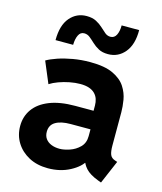

<svg xmlns="http://www.w3.org/2000/svg" viewBox="-112 -819 769 910"><g transform="rotate(15 273.0 -364.5)"><path d="M208 7.8Q155.3 7.8 115.2 -13.4Q75.2 -34.7 52.7 -70.8Q30.3 -106.9 30.3 -152.3Q30.3 -199.2 55.9 -235.1Q81.5 -271 132.3 -291.3Q183.1 -311.5 257.8 -311.5H374V-222.7H258.8Q211.9 -222.7 185.5 -207Q159.2 -191.4 159.2 -158.2Q159.2 -138.2 169.2 -124.3Q179.2 -110.4 197.3 -103Q215.3 -95.7 238.3 -95.7Q259.3 -95.7 287.1 -105Q314.9 -114.3 335.7 -135Q356.4 -155.8 356.4 -189.5V-243.2L347.7 -269.5V-336.9Q347.7 -354 342.8 -368.7Q337.9 -383.3 326.9 -394.5Q315.9 -405.8 298.1 -411.9Q280.3 -418 254.9 -418Q230 -418 202.6 -412.6Q175.3 -407.2 150.6 -398.2Q126 -389.2 108.4 -377.9L64.5 -482.4Q84.5 -494.1 116.7 -505.1Q148.9 -516.1 189.2 -523.2Q229.5 -530.3 273.4 -530.3Q345.2 -530.3 386.2 -510.7Q427.2 -491.2 446.5 -461.2Q465.8 -431.2 471.2 -398.4Q476.6 -365.7 476.6 -338.9V-175.8Q476.6 -146 482.7 -131.1Q488.8 -116.2 506.8 -110.4L518.6 -106.4L469.7 7.8L454.1 2Q411.1 -14.2 391.6 -35.9Q372.1 -57.6 369.1 -79.1L394.5 -62.5H351.6L380.9 -76.2Q364.3 -43 316.6 -17.6Q269 7.8 208 7.8ZM86.9 -588.4Q86.9 -661.1 119.1 -699Q151.4 -736.8 200.7 -736.8Q229 -736.8 248 -726.8Q267.1 -716.8 280.8 -703.9Q294.4 -690.9 306.6 -680.9Q318.8 -670.9 333.5 -670.9Q353 -670.9 362.3 -689.5Q371.6 -708 371.6 -736.8H457.5Q458 -666 425.8 -627.2Q393.6 -588.4 343.7 -588.4Q315.9 -588.4 297.4 -598.4Q278.8 -608.4 264.9 -621.6Q251 -634.8 238.5 -644.8Q226.1 -654.8 210.4 -654.8Q191.9 -654.8 182.9 -636.2Q173.8 -617.7 173.3 -588.4Z"/></g></svg>

Font: Reddit Sans
Style: Regular
Weight: 400
Designer: Stephen Hutchings
Foundry: Reddit
Version: Version 1.014